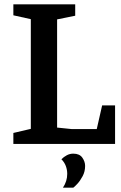

<svg xmlns="http://www.w3.org/2000/svg" viewBox="-20 -668 563 891"><path d="M42 0V-51L123 -70V-579L42 -597V-648H329V-595L245 -578V-76L313 -69H429L454 -179H514V0ZM272 203Q292 173 292 139Q292 120 285.5 102.5Q279 85 265 71Q276 60 290 52.5Q304 45 320 45Q349 45 362 63.5Q375 82 375 102Q375 128 363.5 149.5Q352 171 339 185Q326 199 320 203Z"/></svg>

Font: Faustina SemiBold
Style: Regular
Weight: 600
Designer: Alfonso Garcia
Foundry: http://www.omnibus-type.com
Version: Version 1.200